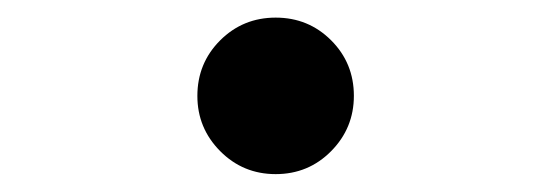

<svg xmlns="http://www.w3.org/2000/svg" viewBox="-20 -456 626 218"><path d="M293 -258.3Q255.9 -258.3 230 -284.4Q204.1 -310.5 204.1 -347.1Q204.1 -384.3 230 -410.2Q255.9 -436 293 -436Q330.2 -436 356 -410.2Q381.8 -384.4 381.8 -347.2Q381.8 -310.5 356 -284.4Q330.2 -258.3 293 -258.3Z"/></svg>

Font: Cascadia Code
Style: Regular
Weight: 400
Monospace: yes
Designer: Aaron Bell
Foundry: Saja Typeworks
Version: Version 2106.017